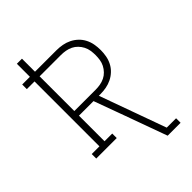

<svg xmlns="http://www.w3.org/2000/svg" viewBox="-273 -838 1146 1146"><g transform="rotate(-45 300.0 -265.0)"><path d="M435 205 340 -57 268 -254H145V-38H210V0H37V-38H102V-586H37V-625H102V-735H145V-625H325Q351 -625 375.5 -620.5Q400 -616 422.5 -605Q445 -594 463.5 -576.5Q482 -559 493.5 -536.5Q505 -514 509.5 -489.5Q514 -465 514 -439Q514 -414 509.5 -389.5Q505 -365 493.5 -342.5Q482 -320 463.5 -302.5Q445 -285 422.5 -274Q400 -263 375.5 -258.5Q351 -254 325 -254H313L465 167H544V205ZM325 -293Q345 -293 364.5 -296.5Q384 -300 401.5 -308.5Q419 -317 433 -331.5Q447 -346 456 -363.5Q465 -381 468 -400.5Q471 -420 471 -439Q471 -459 468 -478.5Q465 -498 456 -515.5Q447 -533 433 -547.5Q419 -562 401.5 -570.5Q384 -579 364.5 -582.5Q345 -586 325 -586H145V-293Z"/></g></svg>

Font: Iosevka Curly Slab XLtEx
Style: Regular
Weight: 200
Width: 7
Monospace: yes
Designer: Belleve Invis
Foundry: Belleve Invis
Version: Version 11.1.0; ttfautohint (v1.8.3)